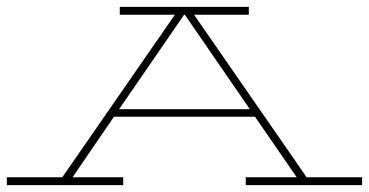

<svg xmlns="http://www.w3.org/2000/svg" viewBox="-25 -540 1078 561"><path d="M335 1H-5V-22H157L486 -497H325V-520H702V-497H542L871 -22H1033V1H693V-22H842L720 -199H308L187 -22H335ZM323 -221H705L515 -497H513Z"/></svg>

Font: BhuTuka Expanded One
Style: Regular
Weight: 400
Designer: Erin McLaughlin
Version: Version 1.000; ttfautohint (v1.8.3)